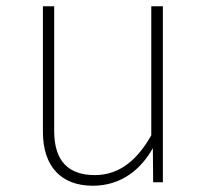

<svg xmlns="http://www.w3.org/2000/svg" viewBox="-20 -582 663 613"><path d="M500 -562H463V-150C421 -76 365 -23 283 -23C200 -23 153 -66 153 -164V-562H117V-161C117 -50 176 11 276 11C369 11 431 -43 468 -109L469 0H500Z"/></svg>

Font: Glow Sans SC Normal ExtraLight
Style: Regular
Weight: 200
Designer: Ryoko NISHIZUKA (kana, bopomofo & ideographs); Paul D. Hunt (Latin, Greek & Cyrillic); Sandoll Communications, Soo-young
Version: Version 0.93